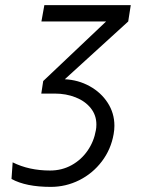

<svg xmlns="http://www.w3.org/2000/svg" viewBox="-20 -570 640 751"><path d="M25 130 29.5 65Q93.5 97 176 97Q222 97 260 76Q298 55 322.8 19Q347.5 -17 355 -60.5Q357 -70.5 357 -83Q357 -119.5 335 -147Q313 -174.5 275.8 -189.2Q238.5 -204 193.5 -204H141.5L149 -253L395 -486H142L153.5 -550H491.5L481.5 -486L233.5 -260Q286 -257.5 330.5 -233Q375 -208.5 401.2 -168Q427.5 -127.5 427.5 -78Q427.5 -62 424.5 -45.5Q414 14.5 378.2 61.5Q342.5 108.5 290 134.8Q237.5 161 178.5 161Q81.5 161 25 130Z"/></svg>

Font: JuliaMono
Style: Bold Italic
Weight: 700
Italic angle: -9°
Monospace: yes
Designer: cormullion
Foundry: corm
Version: Version 0.057; ttfautohint (v1.8.4)